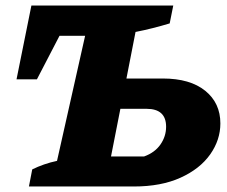

<svg xmlns="http://www.w3.org/2000/svg" viewBox="-20 -677 824 697"><path d="M85 0 97 -62Q117 -72 140 -80Q163 -88 187 -93L289 -547H196L114 -389H40L94 -657H609L596 -592Q566 -583 534.5 -575Q503 -567 472 -561L439 -392H571Q670 -392 725 -347.5Q780 -303 780 -229Q780 -169 743 -116.5Q706 -64 635.5 -32Q565 0 466 0ZM383 -109H503Q542 -123 562.5 -152.5Q583 -182 583 -217Q583 -282 512 -282H417Z"/></svg>

Font: Piazzolla ExtraBold
Style: Italic
Weight: 800
Italic angle: -11.3°
Designer: Juan Pablo del Peral
Foundry: Huerta Tipografica
Version: Version 1.330